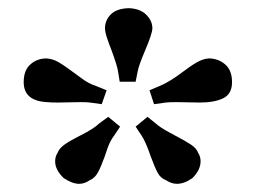

<svg xmlns="http://www.w3.org/2000/svg" viewBox="-20 -844 625 470"><path d="M269 -669Q267 -683 253 -721Q247 -736 242 -751Q237 -766 237 -775Q237 -794 251 -808.5Q265 -823 295 -824Q323 -823 338 -808Q353 -793 353 -775Q353 -762 335 -720Q319 -682 317 -669L312 -644H273ZM200 -593Q193 -594 177 -594L122 -593Q104 -593 95 -594Q38 -597 38 -643Q38 -672 54.5 -686.5Q71 -701 94 -701Q109 -700 123 -692Q137 -684 161 -666Q165 -663 181.5 -651Q198 -639 214 -634L241 -623L229 -589ZM346 -623 372 -634Q384 -639 398.5 -648Q413 -657 426 -667Q447 -683 462 -691.5Q477 -700 491 -701Q514 -701 531 -686.5Q548 -672 548 -643Q548 -614 526.5 -603.5Q505 -593 469 -593L412 -594Q394 -594 386 -593L357 -589ZM174 -394Q157 -394 136 -408Q115 -428 115 -449Q115 -461 121 -470Q125 -481 138.5 -490.5Q152 -500 176 -512Q210 -529 223 -542L245 -558L274 -534L260 -513Q250 -500 243.5 -482Q237 -464 236 -460Q227 -435 219.5 -421.5Q212 -408 200 -403Q187 -394 174 -394ZM349 -461Q336 -499 326 -513L312 -534L341 -558L361 -542Q371 -533 388 -523.5Q405 -514 409 -512Q434 -499 447.5 -490Q461 -481 465 -470Q471 -461 471 -449Q471 -428 451 -408Q431 -394 413 -394Q400 -394 386 -403Q373 -408 366 -421Q359 -434 349 -461Z"/></svg>

Font: BioRhyme Expanded
Style: Regular
Weight: 400
Width: 7
Designer: Aoife Mooney
Foundry: Aoife Mooney Type
Version: Version 1.000